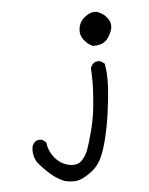

<svg xmlns="http://www.w3.org/2000/svg" viewBox="-51 -610 602 776"><g transform="rotate(5 250.0 -222.0)"><path d="M250.5 124Q270 124 287.6 119.1Q309.6 112.8 338.4 83.7Q367.2 54.7 376.7 17.1Q386.2 -20.5 388.7 -72.3Q390.1 -98.1 390.1 -125Q390.1 -151.9 388.7 -179.2Q384.8 -273.9 372.6 -322.8Q367.7 -343.3 360.4 -362.8L344.7 -370.6Q342.8 -371.1 340.8 -371.1Q326.2 -371.1 316.9 -362.8Q309.1 -353.5 306.2 -340.8Q320.3 -282.2 325.7 -226.1Q331.1 -177.2 331.1 -144.3Q331.1 -111.3 328.6 -84Q324.7 -36.1 319.6 -8.8Q314.5 18.6 300.3 37.6Q285.6 57.1 254.9 57.1Q214.4 57.1 182.1 24.9Q161.6 4.4 152.3 -25.9L136.7 -33.7Q134.8 -34.2 132.8 -34.2Q118.2 -34.2 108.9 -25.9Q101.1 -16.1 99.1 -3.4Q99.1 32.2 124 59.1Q150.9 82 179.2 99.1Q207.5 116.2 239.3 123.5Q245.1 124 250.5 124ZM374 -507.8Q374 -528.3 360.4 -543Q341.8 -562.5 316.9 -567.4Q312.5 -568.4 308.6 -568.4Q288.1 -568.4 268.6 -548.8Q246.6 -526.9 246.6 -498Q246.6 -471.7 264.6 -453.9Q282.7 -436 306.2 -430.2Q335.9 -434.1 351.6 -449.7Q367.2 -465.3 372.6 -495.6Q374 -502 374 -507.8Z"/></g></svg>

Font: Bakudai
Style: ExtraLight
Weight: 200
Version: Version 1.48